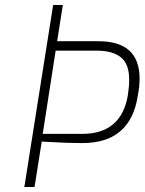

<svg xmlns="http://www.w3.org/2000/svg" viewBox="-20 -753 582 773"><path d="M542 -436Q542 -406 535 -369Q506 -177 312 -177Q277 -177 251 -178Q225 -179 207 -180L148 -183L119 0H78L194 -733H233L210 -587H377Q542 -587 542 -436ZM500 -433Q500 -495 467 -522Q434 -549 369 -549H204L152 -214H311Q469 -214 495 -371Q500 -404 500 -433Z"/></svg>

Font: Exo ExtraLight
Style: Italic
Weight: 275
Italic angle: -9°
Designer: Natanael Gama
Foundry: Natanael Gama
Version: Version 1.500; ttfautohint (v1.6)